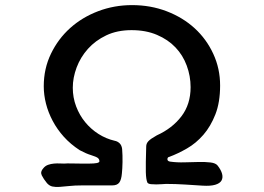

<svg xmlns="http://www.w3.org/2000/svg" viewBox="-20 -690 1040 756"><path d="M165 31.2Q151.4 14.6 144.5 0.5Q137.7 -13.7 150.4 -27.3Q158.2 -37.1 169.4 -41Q180.7 -44.9 192.4 -45.9Q204.1 -46.9 214.8 -46.4Q225.6 -45.9 232.4 -45.9Q244.1 -46.9 261.2 -46.4Q278.3 -45.9 296.9 -45.9Q315.4 -45.9 332.5 -45.9Q349.6 -45.9 360.4 -47.9Q372.1 -49.8 371.6 -56.2Q371.1 -62.5 366.2 -67.4Q358.4 -73.2 338.9 -79.1Q319.3 -85 293.9 -98.6Q257.8 -122.1 231.4 -151.4Q205.1 -180.7 187.5 -213.9Q169.9 -247.1 161.1 -281.7Q152.3 -316.4 152.3 -350.6Q152.3 -419.9 180.7 -478.5Q209 -537.1 256.3 -579.6Q303.7 -622.1 366.7 -646Q429.7 -669.9 500 -669.9Q573.2 -669.9 636.7 -645.5Q700.2 -621.1 746.6 -578.6Q793 -536.1 819.8 -478Q846.7 -419.9 846.7 -353.5Q846.7 -287.1 828.1 -239.7Q809.6 -192.4 780.8 -159.2Q752 -126 716.3 -105.5Q680.7 -85 646.5 -72.3Q639.6 -71.3 639.2 -63.5Q638.7 -55.7 649.4 -53.7Q676.8 -49.8 706.5 -50.8Q736.3 -51.8 762.7 -52.2Q789.1 -52.7 809.1 -50.3Q829.1 -47.9 836.9 -38.1Q850.6 -20.5 854.5 -5.4Q858.4 9.8 852.1 21Q845.7 32.2 827.1 37.6Q808.6 43 777.3 41Q746.1 39.1 708.5 36.6Q670.9 34.2 633.8 34.2Q627.9 34.2 617.2 35.2Q606.4 36.1 595.7 36.1Q585 36.1 574.7 35.2Q564.5 34.2 560.5 29.3Q557.6 22.5 556.2 13.2Q554.7 3.9 554.2 -12.2Q553.7 -28.3 554.2 -52.7Q554.7 -77.1 555.7 -113.3Q555.7 -125 564.5 -134.3Q573.2 -143.6 597.7 -157.2Q658.2 -184.6 694.3 -231.9Q730.5 -279.3 730.5 -346.7Q730.5 -390.6 715.3 -431.6Q700.2 -472.7 670.9 -503.4Q641.6 -534.2 598.1 -552.7Q554.7 -571.3 498 -571.3Q441.4 -571.3 398.4 -550.8Q355.5 -530.3 326.2 -497.6Q296.9 -464.8 281.7 -424.3Q266.6 -383.8 266.6 -344.7Q266.6 -305.7 279.8 -271Q293 -236.3 315.4 -209Q337.9 -181.6 367.7 -162.6Q397.5 -143.6 431.6 -135.7Q442.4 -133.8 450.7 -126Q459 -118.2 460.9 -103.5Q462.9 -78.1 462.4 -51.8Q461.9 -25.4 460 -7.8Q458 17.6 449.7 28.8Q441.4 40 421.9 40H304.7Q273.4 40 252 42.5Q230.5 44.9 214.4 45.9Q198.2 46.9 186.5 44.4Q174.8 42 165 31.2Z"/></svg>

Font: JasonHandwriting4
Style: Regular
Weight: 400
Version: Version 1.01.21